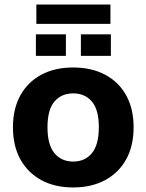

<svg xmlns="http://www.w3.org/2000/svg" viewBox="-20 -814 644 845"><path d="M302 11Q221 11 161.5 -21.5Q102 -54 69.5 -113Q37 -172 37 -254Q37 -335 69.5 -394Q102 -453 161.5 -485Q221 -517 302 -517Q383 -517 443 -485Q503 -453 535.5 -394Q568 -335 568 -254Q568 -172 535.5 -113Q503 -54 443 -21.5Q383 11 302 11ZM302 -103Q354 -103 384.5 -140Q415 -177 415 -254Q415 -331 384.5 -367Q354 -403 302 -403Q250 -403 219.5 -367Q189 -331 189 -254Q189 -177 219.5 -140Q250 -103 302 -103ZM140 -709V-794H466V-709ZM138 -568V-663H270V-568ZM336 -568V-663H468V-568Z"/></svg>

Font: Mulish ExtraLight ExtraBold
Style: Regular
Weight: 800
Version: Version 3.603